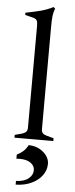

<svg xmlns="http://www.w3.org/2000/svg" viewBox="-63 -744 398 1024"><g transform="rotate(5 136.0 -231.5)"><path d="M34 -15 75 -26Q89 -31 95 -38.5Q101 -46 101 -60L102 -606Q102 -626 97 -634Q92 -642 78 -646L34 -657V-669Q82 -678 115.5 -687Q149 -696 181 -712L190 -705Q182 -686 179.5 -663.5Q177 -641 177 -605L176 -59Q176 -45 182 -37.5Q188 -30 202 -26L242 -15V0H34ZM62 229Q105 228 128.5 209Q152 190 152 164Q152 141 131 125.5Q110 110 71 110Q60 110 54 111V89Q74 79 88 66.5Q102 54 113 33Q160 34 192 61.5Q224 89 224 124Q224 156 204.5 184Q185 212 148 230Q111 248 62 249Z"/></g></svg>

Font: Ibarra Real Nova
Style: Regular
Weight: 400
Designer: Jose Maria Ribagorda & Octavio Pardo
Foundry: Jose Maria Ribagorda
Version: Version 1.014